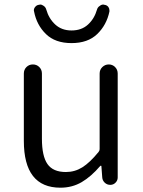

<svg xmlns="http://www.w3.org/2000/svg" viewBox="-20 -829 642 861"><path d="M251 12.7Q86.9 12.7 86.9 -197.3V-499Q86.9 -516.6 98.6 -528.3Q110.4 -540 127.4 -540Q144.5 -540 156.2 -528.3Q168 -516.6 168 -499V-207Q168 -128.9 192.9 -93.3Q217.8 -57.6 275.4 -57.6Q315.4 -57.6 349.1 -78.6Q382.8 -99.6 421.9 -147.5Q426.8 -153.3 426.8 -160.2V-499Q426.8 -516.6 439 -528.3Q451.2 -540 467.8 -540Q484.4 -540 496.1 -528.3Q507.8 -516.6 507.8 -499V-33.2Q507.8 -19.5 498 -9.8Q488.3 0 474.6 0Q460 0 449.7 -9.8Q439.5 -19.5 438.5 -33.2L434.6 -85Q433.6 -85.9 432.1 -85.9Q430.7 -85.9 429.7 -85Q388.7 -37.1 346.2 -12.2Q303.7 12.7 251 12.7ZM132.8 -777.3Q131.8 -780.3 131.8 -782.2Q131.8 -791 137.7 -797.9Q144.5 -806.6 155.3 -807.6Q157.2 -808.6 160.2 -808.6Q168 -808.6 175.8 -802.7Q184.6 -796.9 187.5 -786.1Q199.2 -745.1 228 -718.8Q256.8 -692.4 300.8 -692.4Q345.7 -692.4 374.5 -718.8Q403.3 -745.1 415 -786.1Q418 -796.9 427.7 -802.7Q434.6 -808.6 443.4 -808.6Q445.3 -808.6 447.3 -807.6Q459 -806.6 465.8 -797.9Q470.7 -791 470.7 -783.2Q470.7 -780.3 470.7 -777.3Q458 -716.8 416 -676.3Q374 -635.7 300.8 -635.7Q227.5 -635.7 186 -676.3Q144.5 -716.8 132.8 -777.3Z"/></svg>

Font: Gen Jyuu Gothic Normal
Style: Regular
Weight: 300
Designer: [Source Han Sans]
Ryoko NISHIZUKA  (kana & ideographs); Paul D. Hunt (Latin, Greek & Cyrillic); Wenlong ZHANG  (bopomofo
Version: Version 1.002.20150607